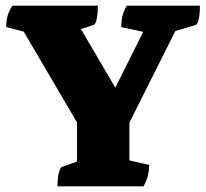

<svg xmlns="http://www.w3.org/2000/svg" viewBox="-20 -661 731 681"><path d="M184 0Q184 -29 188.5 -47.5Q193 -66 200 -69L253 -88V-227L64 -549L2 -565Q2 -585 6.5 -603Q11 -621 24 -641H327Q327 -612 323 -593Q319 -574 311 -572L267 -558L389 -350L488 -548L410 -565Q410 -585 414 -603Q418 -621 430 -641H689Q689 -612 685 -593Q681 -574 673 -572L602 -551L439 -226V-92L509 -76Q509 -57 505 -39.5Q501 -22 489 0Z"/></svg>

Font: Petrona Black
Style: Regular
Weight: 900
Designer: Ringo R. Seeber
Foundry: Ringo R. Seeber
Version: Version 2.001; ttfautohint (v1.8.3)